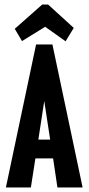

<svg xmlns="http://www.w3.org/2000/svg" viewBox="-20 -826 390 846"><path d="M233 0 214 -128H136L116 0H6L139 -630H211L344 0ZM175 -381 149 -211H201ZM77 -645 45 -699 166 -806H192L305 -703L269 -644L179 -708Z"/></svg>

Font: Inconsolata ExtraCondensed Black
Style: Regular
Weight: 900
Width: 2
Monospace: yes
Designer: Raph Levien, Cyreal, Brenton Simpson
Foundry: Raph Levien, Cyreal, Google
Version: Version 3.001; ttfautohint (v1.8.2.53-6de2)